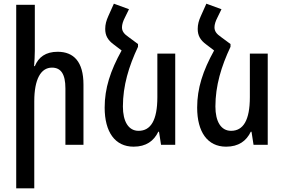

<svg xmlns="http://www.w3.org/2000/svg" viewBox="-20 -786 1542 1042"><path d="M169 -760H68V236H166V-236C166 -355 201 -419 262 -419C310 -419 335 -385 335 -306V0H433V-327C433 -451 380 -505 293 -505C228 -505 189 -476 169 -427H165C167 -455 169 -483 169 -510Z M729 -547 679 -584C651 -603 642 -618 642 -638C642 -653 648 -672 658 -691L680 -736L598 -766L568 -699C557 -675 551 -653 551 -629C551 -593 565 -568 598 -544L640 -512C579 -402 548 -307 548 -202C548 -70 604 10 705 10C773 10 815 -21 839 -71H843L854 0H931V-495H834V-259C834 -133 798 -76 732 -76C677 -76 647 -127 647 -208C647 -321 679 -426 729 -532Z M1231 -547 1181 -584C1153 -603 1144 -618 1144 -638C1144 -653 1150 -672 1160 -691L1182 -736L1100 -766L1070 -699C1059 -675 1053 -653 1053 -629C1053 -593 1067 -568 1100 -544L1142 -512C1081 -402 1050 -307 1050 -202C1050 -70 1106 10 1207 10C1275 10 1317 -21 1341 -71H1345L1356 0H1433V-495H1336V-259C1336 -133 1300 -76 1234 -76C1179 -76 1149 -127 1149 -208C1149 -321 1181 -426 1231 -532Z"/></svg>

Font: Noto Sans Armenian Condensed Medium
Style: Regular
Weight: 500
Width: 3
Designer: Monotype Design Team
Foundry: Monotype Imaging Inc.
Version: Version 2.008